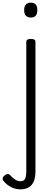

<svg xmlns="http://www.w3.org/2000/svg" viewBox="-101 -808 401 1446"><path d="M55 618Q14 618 -19.5 600Q-53 582 -75 554Q-84 543 -80 531.5Q-76 520 -65 512Q-52 502 -41.5 502.5Q-31 503 -23 513Q-7 531 12.5 544Q32 557 54 557Q79 557 88 538Q97 519 97 482V-493Q97 -504 105.5 -509.5Q114 -515 131 -515Q149 -515 157.5 -509.5Q166 -504 166 -493V480Q166 531 152 561Q138 591 112.5 604.5Q87 618 55 618ZM131 -676Q106 -676 93.5 -690Q81 -704 81 -732Q81 -760 93.5 -774Q106 -788 131 -788Q156 -788 168 -774Q180 -760 180 -732Q180 -704 168 -690Q156 -676 131 -676Z"/></svg>

Font: Playwrite FR Moderne Light
Style: Regular
Weight: 300
Version: Version 1.002